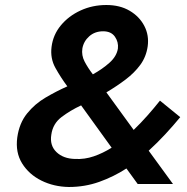

<svg xmlns="http://www.w3.org/2000/svg" viewBox="-20 -735 746 767"><path d="M530 0 485 -62Q434 -29 376.5 -8.5Q319 12 255 12Q195 11 145.5 -13.5Q96 -38 68.5 -82Q41 -126 49 -186Q57 -243 88 -281.5Q119 -320 162.5 -345.5Q206 -371 249 -390Q223 -425 201.5 -463.5Q180 -502 186 -548Q192 -596 223 -633.5Q254 -671 301.5 -693Q349 -715 405 -715Q459 -715 498 -692Q537 -669 556.5 -631.5Q576 -594 570 -550Q564 -508 540.5 -476Q517 -444 482 -417.5Q447 -391 405 -366L514 -216Q543 -244 569.5 -274Q596 -304 619 -333L700 -267Q672 -233 640.5 -199Q609 -165 574 -133L671 0ZM309 -541Q305 -514 318 -489Q331 -464 351 -438Q389 -459 417.5 -484.5Q446 -510 451 -541Q454 -567 439 -588.5Q424 -610 392 -610Q359 -610 336.5 -590Q314 -570 309 -541ZM280 -100Q318 -98 354.5 -110.5Q391 -123 426 -145L304 -314Q261 -294 226 -267.5Q191 -241 185 -197Q178 -154 205.5 -127.5Q233 -101 280 -100Z"/></svg>

Font: Von Semi
Style: Italic
Weight: 600
Version: Version 4.000; ttfautohint (v1.8.4.7-5d5b)